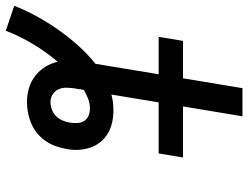

<svg xmlns="http://www.w3.org/2000/svg" viewBox="-139 -658 856 662"><g transform="rotate(90 289.0 -327.0)"><path d="M64 81 -22 52Q-6 11 15 -27Q36 -65 61 -100.5Q86 -136 115 -168.5Q144 -201 178 -228L214 -446H85L99 -530H228L262 -735H359L325 -530H501L487 -446H311L284 -283Q298 -287 312 -288.5Q326 -290 339 -290Q360 -290 380.5 -285.5Q401 -281 418 -271Q435 -261 447.5 -245.5Q460 -230 466.5 -211.5Q473 -193 474.5 -172Q476 -151 472 -130Q472 -129 472 -128Q472 -127 471 -126Q468 -108 461.5 -90Q455 -72 443.5 -55.5Q432 -39 416.5 -26.5Q401 -14 383 -6.5Q365 1 346.5 4.5Q328 8 309 8Q285 8 261.5 1Q238 -6 219.5 -20.5Q201 -35 188.5 -55Q176 -75 171 -98Q137 -58 110 -13Q83 32 64 81ZM309 -73Q323 -73 336 -78Q349 -83 358.5 -92.5Q368 -102 373.5 -115Q379 -128 381 -141Q383 -154 382 -167Q381 -180 374.5 -190Q368 -200 356.5 -204.5Q345 -209 332 -209Q315 -209 299 -203Q283 -197 268 -188Q267 -183 266 -177.5Q265 -172 265 -167Q264 -165 264 -163Q264 -161 263 -159Q261 -144 260.5 -129Q260 -114 265.5 -101.5Q271 -89 283 -81Q295 -73 309 -73Z"/></g></svg>

Font: Iosevka Slab MdExObl
Style: Regular
Weight: 500
Width: 7
Italic angle: -9°
Monospace: yes
Designer: Belleve Invis
Foundry: Belleve Invis
Version: Version 11.1.1; ttfautohint (v1.8.3)